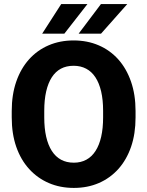

<svg xmlns="http://www.w3.org/2000/svg" viewBox="-20 -921 730 951"><path d="M651.4 -371.1V-339.4Q651.4 -258.3 629.2 -193.8Q606.9 -129.4 566.2 -84Q525.4 -38.6 469.5 -14.4Q413.6 9.8 345.7 9.8Q277.8 9.8 221.7 -14.4Q165.5 -38.6 124.3 -84Q83 -129.4 60.5 -193.8Q38.1 -258.3 38.1 -339.4V-371.1Q38.1 -452.1 60.5 -516.8Q83 -581.5 123.8 -627Q164.6 -672.4 220.7 -696.5Q276.9 -720.7 344.7 -720.7Q412.6 -720.7 468.8 -696.5Q524.9 -672.4 565.7 -627Q606.4 -581.5 628.9 -516.8Q651.4 -452.1 651.4 -371.1ZM490.7 -339.4V-372.1Q490.7 -426.3 481 -468Q471.2 -509.8 452.6 -538.1Q434.1 -566.4 406.7 -580.8Q379.4 -595.2 344.7 -595.2Q308.6 -595.2 281.7 -580.8Q254.9 -566.4 236.6 -538.1Q218.3 -509.8 208.7 -468Q199.2 -426.3 199.2 -372.1V-339.4Q199.2 -285.6 208.7 -243.9Q218.3 -202.1 236.8 -173.3Q255.4 -144.5 282.5 -129.9Q309.6 -115.2 345.7 -115.2Q380.4 -115.2 407.5 -129.9Q434.6 -144.5 453.1 -173.3Q471.7 -202.1 481.2 -243.9Q490.7 -285.6 490.7 -339.4ZM369.6 -754.4 480 -900.9H610.4L480.5 -754.4ZM189 -754.4 283.2 -900.9H413.1L298.8 -754.4Z"/></svg>

Font: Roboto ExtraBold
Style: Regular
Weight: 800
Designer: Christian Robertson
Foundry: Google
Version: Version 3.009; 2024